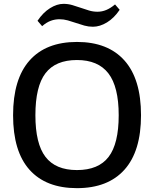

<svg xmlns="http://www.w3.org/2000/svg" viewBox="-20 -968 801 998"><path d="M380 -84Q492 -84 544.5 -152.5Q597 -221 597 -369Q597 -517 543.5 -586.5Q490 -656 380 -656Q269 -656 216.5 -587.5Q164 -519 164 -369Q164 -221 216.5 -152.5Q269 -84 380 -84ZM713 -369Q713 -182 627 -86Q541 10 380 10Q219 10 133.5 -85.5Q48 -181 48 -369Q48 -557 133.5 -653.5Q219 -750 380 -750Q541 -750 627 -653.5Q713 -557 713 -369ZM175 -860Q204 -903 240 -925.5Q276 -948 310 -948Q334 -948 356 -941.5Q378 -935 399.5 -927.5Q421 -920 442.5 -913.5Q464 -907 487 -907Q510 -907 532 -916Q554 -925 578 -945L602 -917Q573 -874 536 -851.5Q499 -829 463 -829Q440 -829 418.5 -835Q397 -841 375.5 -848.5Q354 -856 332.5 -862Q311 -868 289 -868Q266 -868 244 -860Q222 -852 199 -832Z"/></svg>

Font: EncodeSans
Style: Medium
Weight: 500
Designer: Pablo Impallari, Andres Torresi
Foundry: Pablo Impallari, Andres Torresi
Version: Version 1.000; ttfautohint (v1.4.1)